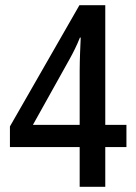

<svg xmlns="http://www.w3.org/2000/svg" viewBox="-20 -808 520 735"><path d="M464 -245V-330H383V-788H284L18 -324V-245H285V-93H383V-245ZM285 -330H106L246 -581C260 -606 274 -634 286 -664H289C288 -638 285 -582 285 -537Z"/></svg>

Font: Noto Sans Kannada UI Condensed Medium
Style: Regular
Weight: 500
Width: 3
Designer: Jelle Bosma - Monotype Design Team
Foundry: Monotype Imaging Inc.
Version: Version 2.005